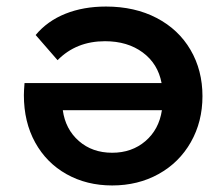

<svg xmlns="http://www.w3.org/2000/svg" viewBox="-20 -561 676 587"><path d="M599 -267Q599 -189 563.5 -126.5Q528 -64 465 -29Q402 6 323 6Q245 6 183.5 -28.5Q122 -63 87.5 -125.5Q53 -188 53 -270Q53 -283 55 -307H474Q463 -366 416.5 -400.5Q370 -435 301 -435Q213 -435 156 -377L89 -454Q125 -497 180 -519Q235 -541 304 -541Q392 -541 459 -506Q526 -471 562.5 -408.5Q599 -346 599 -267ZM475 -224H172Q180 -166 221 -130Q262 -94 323 -94Q383 -94 424.5 -129.5Q466 -165 475 -224Z"/></svg>

Font: APTA Sans SemiBold
Style: Bold
Weight: 600
Version: Version 7.200